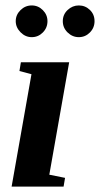

<svg xmlns="http://www.w3.org/2000/svg" viewBox="-20 -689 369 709"><path d="M162.1 -43.9 220.2 -32.2 214.8 0H22.9L96.2 -415L51.8 -426.8L57.1 -459H235.4ZM271 -551.8Q247.6 -551.8 229.7 -569.1Q211.9 -586.4 211.9 -610.8Q211.9 -635.3 229.7 -652.1Q247.6 -668.9 271 -668.9Q294.9 -668.9 312 -652.3Q329.1 -635.7 329.1 -610.8Q329.1 -586.4 312 -569.1Q294.9 -551.8 271 -551.8ZM97.2 -551.8Q73.7 -551.8 55.9 -569.8Q38.1 -587.9 38.1 -610.8Q38.1 -634.3 55.7 -651.6Q73.2 -668.9 97.2 -668.9Q121.1 -668.9 138.2 -651.6Q155.3 -634.3 155.3 -610.8Q155.3 -586.4 138.2 -569.1Q121.1 -551.8 97.2 -551.8Z"/></svg>

Font: Liberation Serif
Style: Bold Italic
Weight: 700
Italic angle: -16.333°
Designer: Steve Matteson
Foundry: Ascender Corporation
Version: Version 2.1.5